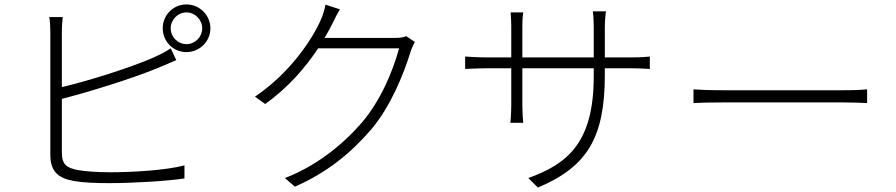

<svg xmlns="http://www.w3.org/2000/svg" viewBox="-20 -818 4040 866"><path d="M259 -372C379 -403 573 -462 693 -512C721 -523 752 -537 775 -547L750 -600C728 -585 702 -572 674 -559C561 -510 377 -453 259 -425V-673C259 -701 261 -721 263 -741H202C206 -721 207 -698 207 -673V-120C207 -41 246 -13 317 -1C357 6 416 8 472 8C580 8 730 -1 812 -13V-72C728 -50 580 -41 474 -41C422 -41 364 -45 331 -51C281 -61 259 -75 259 -131ZM821 -619C782 -619 750 -651 750 -690C750 -729 782 -762 821 -762C860 -762 892 -729 892 -690C892 -651 860 -619 821 -619ZM821 -798C761 -798 714 -750 714 -690C714 -631 761 -583 821 -583C880 -583 929 -631 929 -690C929 -750 880 -798 821 -798Z M1812 -655C1800 -649 1784 -647 1759 -647H1444C1460 -674 1474 -700 1485 -723C1492 -737 1501 -756 1513 -776L1448 -797C1445 -776 1435 -747 1429 -733C1389 -640 1288 -489 1130 -382L1176 -349C1282 -424 1359 -516 1415 -600H1780C1753 -499 1696 -362 1611 -264C1515 -153 1392 -63 1265 -15L1310 24C1456 -40 1563 -128 1655 -235C1740 -336 1799 -478 1832 -585C1835 -596 1846 -618 1851 -629Z M2708 -559V-692C2708 -730 2712 -763 2713 -767H2654C2655 -763 2658 -730 2658 -692V-559H2336V-701C2336 -732 2339 -758 2340 -762H2283C2283 -758 2286 -729 2286 -700V-559H2173C2135 -559 2081 -563 2078 -563V-507C2082 -507 2133 -510 2173 -510H2286V-346C2286 -312 2283 -268 2282 -264H2340C2339 -268 2336 -314 2336 -346V-510H2658V-473C2658 -173 2538 -78 2363 -15L2406 28C2630 -66 2708 -199 2708 -480V-510H2830C2870 -510 2906 -507 2911 -507V-563C2905 -562 2870 -559 2830 -559Z M3108 -353C3135 -355 3180 -356 3235 -356H3790C3836 -356 3873 -354 3891 -353V-415C3871 -413 3841 -411 3789 -411H3235C3176 -411 3134 -413 3108 -415Z"/></svg>

Font: Noto Sans CJK Light
Style: Regular
Weight: 300
Designer: Ryoko NISHIZUKA (kana & ideographs); Paul D. Hunt (Latin, Greek & Cyrillic); Wenlong ZHANG (bopomofo); Sandoll Communica
Foundry: Adobe Systems Incorporated
Version: Version 1.000;PS 1;hotconv 1.0.78;makeotf.lib2.5.61930